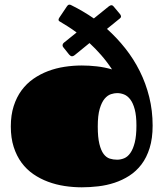

<svg xmlns="http://www.w3.org/2000/svg" viewBox="-20 -778 694 815"><path d="M248.5 -577.6Q245.6 -581.1 245.6 -585.4Q245.6 -592.3 252.4 -597.7L305.2 -640.1Q284.7 -655.3 267.1 -666.3Q249.5 -677.2 235.8 -685.5Q233.4 -686.5 231 -688.5Q228.5 -690.4 228.5 -694.3Q228.5 -697.8 231.9 -703.1L263.7 -750.5Q269 -758.3 274.4 -758.3Q276.9 -758.3 279.1 -757.6Q281.2 -756.8 282.7 -755.9Q307.6 -743.7 331.3 -729.7Q355 -715.8 378.4 -699.7L441.9 -751Q448.2 -755.9 453.1 -755.9Q458 -755.9 461.9 -751L489.7 -717.8Q491.2 -715.8 492.4 -713.4Q493.7 -710.9 493.7 -708.5Q493.7 -703.1 488.8 -699.7L434.1 -655.3Q476.1 -617.7 511.7 -572.8Q547.4 -527.8 573.2 -476.1Q599.1 -424.3 613.5 -366.2Q627.9 -308.1 627.9 -245.1Q627.9 -190.4 615.2 -149.7Q602.5 -108.9 580.3 -79.8Q558.1 -50.8 528.8 -32Q499.5 -13.2 466.1 -2.2Q432.6 8.8 397 12.9Q361.3 17.1 327.1 17.1Q290.5 17.1 253.9 11.5Q217.3 5.9 183.8 -6.6Q150.4 -19 121.6 -38.8Q92.8 -58.6 71.5 -87.4Q50.3 -116.2 38.1 -154.3Q25.9 -192.4 25.9 -241.2Q25.9 -289.6 38.1 -327.6Q50.3 -365.7 71.5 -394.5Q92.8 -423.3 121.6 -443.4Q150.4 -463.4 183.8 -476.1Q217.3 -488.8 253.9 -494.4Q290.5 -500 327.1 -500Q358.9 -500 391.1 -496.3Q423.3 -492.7 455.6 -483.4Q433.6 -516.6 409.2 -544.4Q384.8 -572.3 359.9 -595.2L296.4 -543.5Q290.5 -539.1 286.1 -539.1Q282.2 -539.1 279.1 -541.3Q275.9 -543.5 273.4 -546.4ZM477.1 -100.1Q492.2 -100.1 507.1 -106.2Q522 -112.3 533.4 -128.7Q544.9 -145 552 -173.1Q559.1 -201.2 559.1 -245.1Q559.1 -286.6 552 -313.5Q544.9 -340.3 533.2 -355.7Q521.5 -371.1 506.8 -377Q492.2 -382.8 477.1 -382.8Q465.3 -382.8 450.9 -378.2Q436.5 -373.5 424.1 -358.9Q411.6 -344.2 403.3 -316.2Q395 -288.1 395 -241.2Q395 -194.8 401.9 -167Q408.7 -139.2 419.9 -124.3Q431.2 -109.4 446 -104.7Q460.9 -100.1 477.1 -100.1Z"/></svg>

Font: Fascinate
Style: Regular
Weight: 900
Designer: Astigmatic (AOETI)
Foundry: Astigmatic (AOETI)
Version: Version 1.000